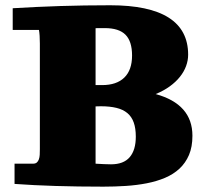

<svg xmlns="http://www.w3.org/2000/svg" viewBox="-20 -697 779 722"><path d="M565.4 -343.3Q703.6 -305.2 703.6 -186.5Q703.6 -144.5 690.7 -114.3Q677.7 -84 654.8 -62.7Q631.8 -41.5 600.6 -28.3Q569.3 -15.1 532 -7.8Q494.6 -0.5 453.1 2.2Q411.6 4.9 368.7 4.9Q175.8 4.9 34.7 -5.4V-81.5H104Q113.3 -81.5 118.4 -85.9Q123.5 -90.3 126.2 -97.9Q128.9 -105.5 129.4 -115.2Q129.9 -125 129.9 -135.7V-533.2Q129.9 -565.9 126.5 -584.5H27.8V-666Q115.7 -671.4 206.3 -674.3Q296.9 -677.2 394.5 -677.2Q687.5 -677.2 687.5 -491.2Q687.5 -469.7 679.7 -448.5Q671.9 -427.2 656.5 -408Q641.1 -388.7 618.2 -372.1Q595.2 -355.5 565.4 -343.3ZM359.4 -297.4Q353 -297.4 347.4 -297.1Q341.8 -296.9 339.4 -296.9V-81.5Q356.4 -80.6 370.8 -79.8Q385.3 -79.1 397.5 -79.1Q444.8 -79.1 467.8 -106Q490.7 -132.8 490.7 -183.1Q490.7 -214.4 482.9 -236.3Q475.1 -258.3 459 -271.7Q442.9 -285.2 418 -291.3Q393.1 -297.4 359.4 -297.4ZM363.8 -377Q418.5 -377 447.5 -405.3Q476.6 -433.6 476.6 -488.3Q476.6 -541.5 451.9 -566.4Q427.2 -591.3 374 -591.3Q364.3 -591.3 358.4 -591.3Q352.5 -591.3 348.9 -591.3Q345.2 -591.3 343 -591.1Q340.8 -590.8 339.4 -590.8V-377Z"/></svg>

Font: Tienne Black
Style: Regular
Weight: 900
Designer: vernon adams
Foundry: vernon adams
Version: Version 001.001